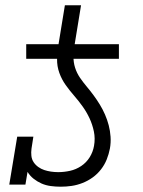

<svg xmlns="http://www.w3.org/2000/svg" viewBox="-20 -697 540 725"><path d="M429 -475H79V-530H201L225 -677H286L262 -530H429ZM209 8Q190 8 171.5 5.5Q153 3 137 -4Q121 -11 107 -22Q93 -33 84 -48L76 0H15L45 -181H106L99 -136Q97 -122 98.5 -108.5Q100 -95 107 -84.5Q114 -74 124.5 -66.5Q135 -59 147 -55Q159 -51 172.5 -49Q186 -47 200 -47Q222 -47 244.5 -52Q267 -57 286.5 -70Q306 -83 318.5 -103Q331 -123 335 -146Q340 -174 334.5 -200.5Q329 -227 318 -250.5Q307 -274 292 -295Q277 -316 260 -335.5Q243 -355 228 -376Q213 -397 204 -422Q195 -447 195.5 -474.5Q196 -502 201 -530H262Q258 -507 257.5 -484.5Q257 -462 263.5 -441.5Q270 -421 282 -403.5Q294 -386 307.5 -370Q321 -354 333.5 -337Q346 -320 357 -302Q368 -284 376.5 -264.5Q385 -245 390.5 -224Q396 -203 397.5 -180.5Q399 -158 395 -136Q391 -115 383 -95Q375 -75 361.5 -57.5Q348 -40 330 -27Q312 -14 291.5 -6Q271 2 250.5 5Q230 8 209 8Z"/></svg>

Font: Iosevka Slab Light Oblique
Style: Regular
Weight: 300
Italic angle: -9°
Monospace: yes
Designer: Belleve Invis
Foundry: Belleve Invis
Version: Version 11.1.1; ttfautohint (v1.8.3)